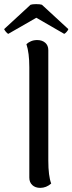

<svg xmlns="http://www.w3.org/2000/svg" viewBox="-48 -898 351 930"><path d="M94 -38V-572Q94 -642 80 -684Q88 -692 101.5 -698Q115 -704 132 -704Q156 -704 171 -691Q186 -678 186 -655V-120Q186 -46 200 -9Q176 12 147 12Q123 12 108.5 -1.5Q94 -15 94 -38ZM283 -757Q282 -752 275 -744Q268 -736 263 -734L128 -812L-8 -734Q-13 -736 -19.5 -744Q-26 -752 -28 -757L100 -875Q109 -878 127 -878Q146 -878 155 -875Z"/></svg>

Font: Arima Madurai Medium
Style: Regular
Weight: 500
Designer: Joana Correia and Natanael Gama
Foundry: NDISCOVER
Version: Version 1.020